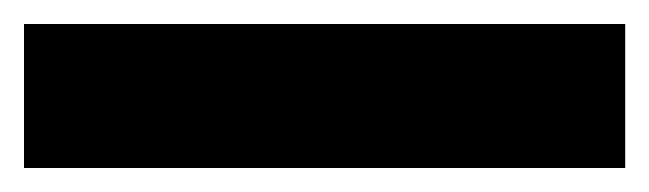

<svg xmlns="http://www.w3.org/2000/svg" viewBox="-22 -900 541 160"><path d="M499 -760H-2V-880H499Z"/></svg>

Font: Noto Sans Gujarati UI Condensed Black
Style: Regular
Weight: 900
Width: 3
Designer: Jelle Bosma - Monotype Design Team, Universal Thirst
Foundry: Monotype Imaging Inc.
Version: Version 2.106; ttfautohint (v1.8.4.7-5d5b)